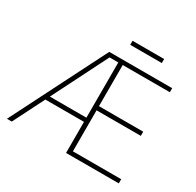

<svg xmlns="http://www.w3.org/2000/svg" viewBox="-177 -1045 1270 1244"><g transform="rotate(30 458.0 -422.5)"><path d="M377.9 -707H848.6V-676.8H496.1V-369.1H827.1V-337.9H496.1V-31.2H857.4V0H462.9V-232.4H173.8L56.6 0H20.5ZM462.9 -263.7V-676.8H397.5L189.5 -263.7ZM709 -814.5H472.7V-844.7H709Z"/></g></svg>

Font: Pretendard Std Thin
Style: Regular
Weight: 100
Designer: Base glyphs from Inter by Rasmus Andersson; Hangeul glyphs from Noto Sans CJK(Source Han Sans) by Jang Soo-young and Kan
Foundry: Kil Hyung-jin
Version: Version 1.309